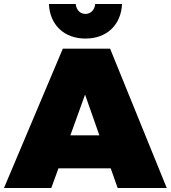

<svg xmlns="http://www.w3.org/2000/svg" viewBox="-30 -946 859 966"><path d="M400 -752C507 -752 579 -820 584 -926H449C446 -896 427 -876 400 -876C373 -876 354 -896 351 -926H216C221 -820 293 -752 400 -752ZM562 0H809L524 -701H286L-10 0H228L264 -99H527ZM324 -265 398 -470 470 -265Z"/></svg>

Font: Montserrat arm Black
Style: Regular
Weight: 900
Designer: Julieta Ulanovsky
Foundry: Julieta Ulanovsky
Version: Version 6.000;PS 006.000;hotconv 1.0.88;makeotf.lib2.5.64775